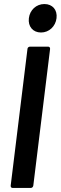

<svg xmlns="http://www.w3.org/2000/svg" viewBox="-20 -931 301 951"><path d="M183 -770C223 -770 255 -800 260 -841C265 -882 240 -911 200 -911C160 -911 128 -882 123 -841C118 -800 143 -770 183 -770ZM43 0H132C139 0 144 -5 145 -12L228 -688C229 -695 225 -700 218 -700H129C122 -700 116 -695 116 -688L33 -12C32 -5 36 0 43 0Z"/></svg>

Font: Barlow Condensed SemiBold
Style: Italic
Weight: 600
Width: 3
Italic angle: -7°
Designer: Jeremy Tribby
Foundry: Tribby Type
Version: Version 1.422;hotconv 1.0.109;makeotfexe 2.5.65596